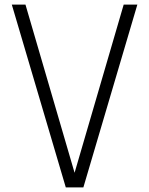

<svg xmlns="http://www.w3.org/2000/svg" viewBox="-20 -800 644 829"><path d="M340 9H264L31 -780H90L302 -54L514 -780H573Z"/></svg>

Font: Tanohe Sans Light
Style: Regular
Weight: 300
Designer: Village Type and Design LLC & Cristiano Sobral
Foundry: Cooper Hewitt Smithsonian Design Museum
Version: Version 1.00;September 29, 2021;FontCreator 13.0.0.2655 64-b